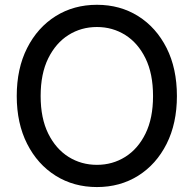

<svg xmlns="http://www.w3.org/2000/svg" viewBox="-20 -758 796 789"><path d="M378.4 10.7Q283.2 10.7 208.7 -35.9Q134.3 -82.5 91.6 -166.7Q48.8 -251 48.8 -363.3Q48.8 -476.6 91.6 -560.8Q134.3 -645 208.7 -691.7Q283.2 -738.3 378.4 -738.3Q473.6 -738.3 547.9 -691.7Q622.1 -645 664.6 -560.8Q707 -476.6 707 -363.3Q707 -251 664.6 -166.7Q622.1 -82.5 547.9 -35.9Q473.6 10.7 378.4 10.7ZM378.4 -80.6Q442.4 -80.6 494.6 -113.3Q546.9 -146 577.9 -209Q608.9 -272 608.9 -363.3Q608.9 -455.1 577.9 -518.3Q546.9 -581.5 494.6 -614.3Q442.4 -647 378.4 -647Q314 -647 261.7 -614.3Q209.5 -581.5 178.2 -518.3Q147 -455.1 147 -363.3Q147 -272 178.2 -209Q209.5 -146 261.7 -113.3Q314 -80.6 378.4 -80.6Z"/></svg>

Font: Inter Cardless Tabular
Style: Regular
Weight: 400
Designer: Rasmus Andersson
Foundry: rsms
Version: Version 4.000;git-4fc901f